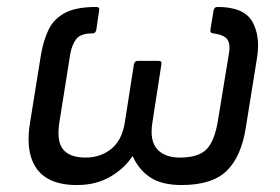

<svg xmlns="http://www.w3.org/2000/svg" viewBox="-20 -520 804 552"><path d="M201 12Q147 12 114 -8.5Q81 -29 69 -69Q57 -109 66 -165L98 -364Q105 -404 119.5 -434.5Q134 -465 166 -482.5Q198 -500 257 -500Q267 -500 265 -490L257 -435Q255 -424 246 -424Q212 -424 199.5 -408Q187 -392 182 -365L151 -170Q142 -115 161 -91Q180 -67 226 -67Q269 -67 300 -92Q331 -117 339 -169L365 -335Q367 -345 376 -345H436Q446 -345 444 -335L418 -167Q410 -115 432 -91Q454 -67 497 -67Q549 -67 572.5 -89.5Q596 -112 606 -170L638 -365Q643 -392 634 -406Q625 -420 593 -424Q583 -425 585 -435L594 -490Q596 -500 605 -500Q681 -500 705 -458.5Q729 -417 719 -354L687 -155Q674 -70 632 -29Q590 12 502 12Q445 12 412 -10Q379 -32 362 -70H360Q339 -37 298 -12.5Q257 12 201 12Z"/></svg>

Font: Sofia Sans Hairline
Style: Italic
Weight: 1
Italic angle: -9°
Designer: Botio Nikoltchev, Ani Petrova
Foundry: lettersoup
Version: Version 4.102